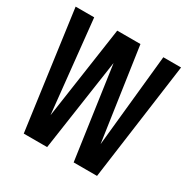

<svg xmlns="http://www.w3.org/2000/svg" viewBox="-160 -856 986 1003"><g transform="rotate(30 333.0 -355.0)"><path d="M112 0 15 -710H127L185 -153L266 -710H406L487 -153L544 -710H651L554 0H413L334 -554L253 0Z"/></g></svg>

Font: Special Gothic Condensed One
Style: Regular
Weight: 400
Designer: Alistair McCready
Foundry: Monolith
Version: Version 1.010; ttfautohint (v1.8.4.7-5d5b)